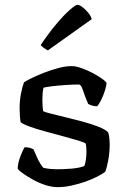

<svg xmlns="http://www.w3.org/2000/svg" viewBox="-20 -773 526 793"><path d="M218 0Q193 0 165 -9.5Q137 -19 112.5 -33Q88 -47 71.5 -59Q55 -71 53 -77Q54 -99 63 -124Q72 -149 82 -165Q95 -165 104.5 -162Q114 -159 118 -157Q124 -142 135 -118.5Q146 -95 159 -80Q171 -77 186 -75.5Q201 -74 217 -74Q245 -74 275.5 -76.5Q306 -79 328 -87Q332 -95 334.5 -112Q337 -129 337 -145Q337 -153 336.5 -162.5Q336 -172 334 -180Q331 -184 305 -192Q279 -200 241.5 -210Q204 -220 165.5 -230.5Q127 -241 99 -251.5Q71 -262 65 -269Q63 -281 62 -295.5Q61 -310 61 -327Q61 -357 66.5 -385.5Q72 -414 79 -433Q91 -441 114 -452Q137 -463 165.5 -474Q194 -485 223 -492.5Q252 -500 277 -500Q293 -500 317 -491.5Q341 -483 364.5 -470.5Q388 -458 403.5 -446.5Q419 -435 420 -430Q420 -421 414 -401Q408 -381 398.5 -361.5Q389 -342 381 -334Q369 -334 359 -337.5Q349 -341 344 -344Q330 -377 322.5 -400.5Q315 -424 306 -424Q283 -424 252.5 -422Q222 -420 197 -417Q172 -414 160 -411Q157 -401 156 -386.5Q155 -372 155 -359Q155 -346 156 -334Q157 -322 158 -314Q162 -311 187 -304.5Q212 -298 247.5 -289.5Q283 -281 320.5 -271Q358 -261 387 -249.5Q416 -238 427 -226Q430 -216 431.5 -202.5Q433 -189 433 -175Q433 -142 426.5 -108Q420 -74 414 -63Q402 -54 380.5 -43Q359 -32 332 -22.5Q305 -13 275 -6.5Q245 0 218 0ZM178 -565Q169 -569 160.5 -575.5Q152 -582 148 -587Q181 -636 212.5 -673.5Q244 -711 268 -732Q292 -753 300 -753Q308 -753 320 -744Q332 -735 343.5 -721.5Q355 -708 359 -694Z"/></svg>

Font: Texturina Medium 12pt
Style: Regular
Weight: 400
Version: Version 1.002